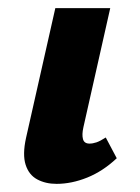

<svg xmlns="http://www.w3.org/2000/svg" viewBox="-20 -444 344 472"><path d="M119 8Q92 8 71.5 -3Q51 -14 43 -39Q35 -64 44 -105L116 -424H251L185 -131Q181 -113 184 -102Q187 -91 200 -91Q208 -91 217 -94Q226 -97 240 -106L267 -55Q233 -23 194.5 -7.5Q156 8 119 8Z"/></svg>

Font: Ysabeau Infant ExtraBold
Style: Italic
Weight: 800
Italic angle: -12°
Designer: Christian Thalmann (Catharsis Fonts)
Version: Version 2.001;gftools[0.9.30]; featfreeze: ss01,ss02,lnum